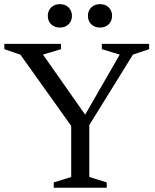

<svg xmlns="http://www.w3.org/2000/svg" viewBox="-24 -882 727 902"><path d="M72 -625 -3.5 -651V-676H262.5V-651L178 -625.5L392.5 -320L363 -320.5L538.5 -625.5L454.5 -651V-676H676.5V-651L600.5 -625.5L395.5 -294.5V-50.5L477.5 -25V0H228.5V-25L310.5 -50.5V-290.5ZM257.5 -752.5Q231.5 -752.5 216 -768.2Q200.5 -784 200.5 -807.5Q200.5 -831 216 -846.8Q231.5 -862.5 257.5 -862.5Q283 -862.5 298.5 -846.8Q314 -831 314 -807.5Q314 -784 298.5 -768.2Q283 -752.5 257.5 -752.5ZM445.5 -752.5Q420 -752.5 404.5 -768.2Q389 -784 389 -807.5Q389 -831 404.5 -846.8Q420 -862.5 445.5 -862.5Q471.5 -862.5 487 -846.8Q502.5 -831 502.5 -807.5Q502.5 -784 487 -768.2Q471.5 -752.5 445.5 -752.5Z"/></svg>

Font: Newsreader 16pt 16pt
Style: Regular
Weight: 400
Version: Version 1.003